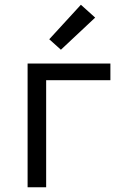

<svg xmlns="http://www.w3.org/2000/svg" viewBox="-20 -787 540 807"><path d="M96 0V-520H444V-450H174V0ZM236 -578 187 -622 320 -767 380 -713Z"/></svg>

Font: Zed Mono
Style: Regular
Weight: 400
Monospace: yes
Designer: Belleve Invis
Foundry: Belleve Invis
Version: Version 1.0.0; ttfautohint (v1.8.4)